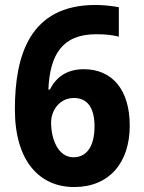

<svg xmlns="http://www.w3.org/2000/svg" viewBox="-20 -744 580 774"><path d="M40 -303C40 -95 139 10 279 10C419 10 503 -86 503 -238C503 -380 434 -465 318 -465C248 -465 206 -432 181 -383H175C181 -521 229 -606 368 -606C404 -606 434 -603 459 -596V-715C433 -720 394 -724 365 -724C99 -724 40 -519 40 -303ZM276 -110C215 -110 186 -182 186 -250C186 -300 221 -349 278 -349C334 -349 361 -307 361 -235C361 -150 327 -110 276 -110Z"/></svg>

Font: Noto Sans Khmer SemiCondensed
Style: Bold
Weight: 700
Width: 4
Designer: Danh Hong and the Monotype Design Team
Foundry: Monotype Imaging Inc.
Version: Version 2.004